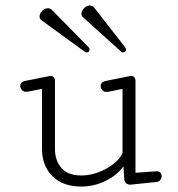

<svg xmlns="http://www.w3.org/2000/svg" viewBox="-20 -666 645 694"><path d="M424.3 -476.6Q420.9 -476.6 418.9 -478.5L281.2 -602.5Q274.4 -607.4 274.4 -616.2Q274.4 -626.5 283.7 -636.2Q293 -646 304.2 -646Q313 -646 319.8 -639.2L432.6 -494.6Q435.5 -491.7 435.5 -487.3Q435.5 -476.6 424.3 -476.6ZM292.5 -476.6Q289.1 -476.6 287.1 -478.5L129.9 -592.8Q123 -597.7 123 -606.4Q123 -616.7 132.3 -626.5Q141.6 -636.2 152.8 -636.2Q161.6 -636.2 168.5 -629.4L300.8 -494.6Q303.7 -491.7 303.7 -487.3Q303.7 -476.6 292.5 -476.6ZM273.9 8.3Q206.5 8.3 169.2 -29.5Q131.8 -67.4 131.8 -127.9V-344.7L82 -335Q66.9 -332 60.1 -339.6Q53.2 -347.2 53.2 -355Q53.2 -370.1 70.8 -373.5L156.2 -390.6Q168 -393.1 173.3 -387.5Q178.7 -381.8 178.7 -375V-126.5Q178.7 -85.9 202.1 -58.8Q225.6 -31.7 274.4 -31.7Q303.2 -31.7 333.3 -42.5Q363.3 -53.2 387.7 -71.5Q412.1 -89.8 422.9 -112.8V-344.7L372.6 -334.5Q357.9 -331.5 350.8 -339.1Q343.8 -346.7 343.8 -354.5Q343.8 -370.1 362.3 -373.5L450.2 -391.1Q460 -393.1 464.8 -387.5Q469.7 -381.8 469.7 -375V-41.5L544.9 -46.9Q555.2 -46.9 559.8 -41.7Q564.5 -36.6 564.5 -29.8Q564.5 -22.9 559.8 -16.1Q555.2 -9.3 545.9 -8.3L451.7 1.5Q430.2 1.5 428.7 -22.9L426.3 -65.4Q405.3 -34.2 363 -12.9Q320.8 8.3 273.9 8.3Z"/></svg>

Font: Cutive Mono
Style: Regular
Weight: 400
Designer: Vernon Adams
Foundry: Vernon Adams
Version: Version 1.110; ttfautohint (v1.8.4.7-5d5b)